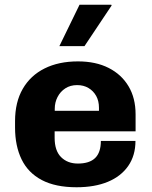

<svg xmlns="http://www.w3.org/2000/svg" viewBox="-20 -780 640 810"><path d="M303 10Q214 10 156.2 -20.5Q98.5 -51 71 -107.8Q43.5 -164.5 43.5 -242V-269Q43.5 -349 76 -405.2Q108.5 -461.5 168 -491.2Q227.5 -521 309 -521Q384 -521 438.2 -493.5Q492.5 -466 522.2 -416.2Q552 -366.5 552 -297.5V-226H210.5V-198.5Q210.5 -144 237.8 -117Q265 -90 308.5 -90Q357.5 -90 381.5 -113.5Q405.5 -137 405.5 -185.5H551.5Q551.5 -124 521 -80Q490.5 -36 435 -13Q379.5 10 303 10ZM211 -312.5H397.5V-325.5Q397.5 -354 385.8 -375.2Q374 -396.5 353.2 -408.8Q332.5 -421 305.5 -421Q276.5 -421 255.5 -407.2Q234.5 -393.5 222.8 -370.8Q211 -348 211 -321ZM230.5 -585.5 315.5 -760H449.5L451 -757L336.5 -585.5Z"/></svg>

Font: Chivo Mono Medium
Style: Regular
Weight: 500
Monospace: yes
Designer: Hector Gatti
Foundry: Omnibus-Type
Version: Version 1.008